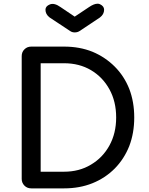

<svg xmlns="http://www.w3.org/2000/svg" viewBox="-20 -1038 823 1058"><path d="M152.3 0Q129.9 0 115.2 -14.6Q99.6 -30.3 99.6 -51.8Q99.6 -277.3 99.6 -728.5Q99.6 -752 115.2 -766.6Q129.9 -781.2 152.3 -781.2Q211.9 -781.2 333 -781.2Q418.9 -781.2 489.3 -752.9Q559.6 -723.6 612.3 -670.9Q664.1 -619.1 692.4 -547.9Q719.7 -476.6 719.7 -390.6Q719.7 -304.7 692.4 -233.4Q664.1 -162.1 612.3 -109.4Q559.6 -56.6 489.3 -28.3Q418.9 0 333 0Q272.5 0 152.3 0ZM204.1 -91.8Q236.3 -91.8 333 -91.8Q417 -91.8 481.4 -130.9Q545.9 -168.9 583 -236.3Q620.1 -303.7 620.1 -390.6Q620.1 -478.5 583 -545.9Q545.9 -613.3 481.4 -651.4Q417 -689.5 333 -689.5Q290 -689.5 204.1 -689.5Q204.1 -540 204.1 -91.8ZM391.6 -859.4Q377 -859.4 366.2 -867.2Q329.1 -891.6 253.9 -941.4Q230.5 -959 230.5 -984.4Q230.5 -1003.9 254.9 -1013.7Q279.3 -1023.4 313.5 -999Q338.9 -981.4 391.6 -946.3Q412.1 -959 470.7 -999Q498 -1017.6 517.6 -1017.6Q525.4 -1017.6 531.2 -1014.6Q553.7 -1003.9 553.7 -984.4Q553.7 -959 530.3 -941.4Q493.2 -916 418.9 -867.2Q407.2 -859.4 391.6 -859.4Z"/></svg>

Font: Abed
Style: Bold
Weight: 700
Designer: Johan Aakerlund
Version: Version 3.105